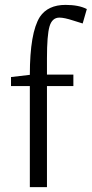

<svg xmlns="http://www.w3.org/2000/svg" viewBox="-20 -765 375 785"><path d="M102 0V-413H25V-450L102 -459Q102 -631 143 -696Q176 -745 248 -745Q302 -745 335 -728L318 -669Q316 -669 279.5 -681Q243 -693 223 -693Q193 -693 182.5 -657Q172 -621 172 -526V-460H280V-413H172V0Z"/></svg>

Font: Quattrocento Sans
Style: Regular
Weight: 400
Designer: Pablo Impallari
Foundry: Pablo Impallari, Igino Marini, Brenda Gallo
Version: Version 2.000